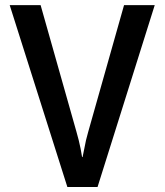

<svg xmlns="http://www.w3.org/2000/svg" viewBox="-20 -744 655 764"><path d="M595.7 -723.6Q565.4 -723.6 473.6 -723.6Q438.5 -597.7 331.1 -219.7Q321.3 -186.5 315.4 -152.3Q308.6 -119.1 308.6 -119.1Q308.6 -119.1 306.6 -119.1Q306.6 -119.1 300.8 -152.3Q293.9 -186.5 284.2 -219.7Q236.3 -387.7 141.6 -723.6Q111.3 -723.6 18.6 -723.6Q76.2 -543 248 0Q278.3 0 368.2 0Q424.8 -180.7 595.7 -723.6Z"/></svg>

Font: DaxlinePro-Medium
Style: Medium
Weight: 400
Designer: Hans Reichel
Version: Version 7.502; 2006